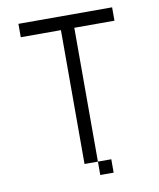

<svg xmlns="http://www.w3.org/2000/svg" viewBox="-84 -691 730 883"><g transform="rotate(-10 281.0 -250.0)"><path d="M62.5 -562.5H250V62.5H312.5V-562.5H500V-625H62.5ZM312.5 125H375V62.5H312.5Z"/></g></svg>

Font: ChillMoonMono
Style: Regular
Weight: 400
Designer: Warren2060
Foundry: ChillType
Version: Version 1.000;Glyphs 3.1.1 (3135)